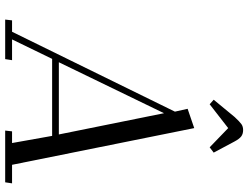

<svg xmlns="http://www.w3.org/2000/svg" viewBox="-126 -810 936 723"><g transform="rotate(90 341.5 -448.0)"><path d="M53.2 0 56.2 -25.9H99.1L399.9 -639.2L389.2 -687L461.9 -711.9L600.1 -25.9H669.9L666 0H471.2L474.1 -25.9H518.1L491.2 -176.8H201.2L127.9 -25.9H206.1L202.1 0ZM213.9 -202.1H485.8L405.8 -598.1ZM355 -785.2 419.9 -863.8Q438 -883.3 447 -889.6Q456.1 -896 469.2 -896Q483.9 -896 493.4 -888.7Q502.9 -881.3 512.2 -863.8L554.2 -785.2L534.2 -770L461.9 -839.8L372.1 -770Z"/></g></svg>

Font: Dehuti
Style: Italic
Weight: 400
Version: Version 1.2